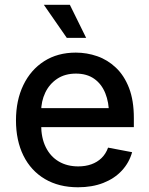

<svg xmlns="http://www.w3.org/2000/svg" viewBox="-20 -773 625 804"><path d="M306.6 11.2Q226.6 11.2 168 -23.4Q109.4 -58.1 78.1 -121.3Q46.9 -184.6 46.9 -269Q46.9 -353 77.9 -417Q108.9 -481 165 -516.8Q221.2 -552.7 297.4 -552.7Q343.8 -552.7 387.2 -537.6Q430.7 -522.5 465.3 -489.7Q500 -457 520.3 -404.8Q540.5 -352.5 540.5 -278.8V-240.7H106.4V-320.3H485.8L436.5 -293.9Q436.5 -344.2 420.9 -382.8Q405.3 -421.4 374.5 -443.1Q343.8 -464.8 297.9 -464.8Q252 -464.8 219.2 -442.9Q186.5 -420.9 169.4 -384.8Q152.3 -348.6 152.3 -305.7V-251.5Q152.3 -195.3 171.9 -156.2Q191.4 -117.2 226.3 -96.7Q261.2 -76.2 307.6 -76.2Q337.9 -76.2 362.5 -85Q387.2 -93.8 405.3 -111.3Q423.3 -128.9 432.6 -154.8L533.2 -135.7Q521 -91.8 490.2 -58.6Q459.5 -25.4 412.8 -7.1Q366.2 11.2 306.6 11.2ZM259.8 -614.3 163.6 -752.9H272.5L340.8 -614.3Z"/></svg>

Font: Inter V
Style: Weight 500 Optical size 14.0
Weight: 500
Designer: Rasmus Andersson
Foundry: rsms
Version: Version 4.000;git-4fc901f